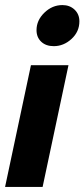

<svg xmlns="http://www.w3.org/2000/svg" viewBox="-65 -570 333 757"><path d="M79 -451Q79 -490 110 -520Q141 -550 181 -550Q210 -550 229 -532Q248 -514 248 -486Q248 -445 217 -416.5Q186 -388 147 -388Q116 -388 97.5 -405.5Q79 -423 79 -451ZM57 -313H205L103 167H-45Z"/></svg>

Font: Prompt SemiBold
Style: Italic
Weight: 600
Italic angle: -12°
Designer: Katatrad Team
Foundry: CadsonDemak
Version: Version 1.001